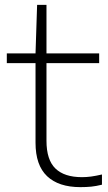

<svg xmlns="http://www.w3.org/2000/svg" viewBox="-20 -760 444 789"><path d="M399 -43V-1Q374.5 5 354.8 7Q335 9 310.5 9Q221 9 173.5 -36Q126 -81 126 -173.5V-500.5H8V-540.5H126L132.5 -740H171V-540.5H387.5V-500.5H171V-181.5Q171 -103 207.8 -67.5Q244.5 -32 316.5 -32Q335.5 -32 354.2 -34.5Q373 -37 399 -43Z"/></svg>

Font: Encode Sans Expanded ExtraLight
Style: Regular
Weight: 275
Width: 7
Designer: Multiple Designers
Foundry: Impallari Type
Version: Version 2.000